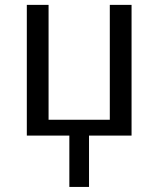

<svg xmlns="http://www.w3.org/2000/svg" viewBox="-20 -548 640 776"><path d="M88.4 0V-528.3H176.3V-64H423.8V-528.3H511.7V0H339.8V207.5H260.3V0Z"/></svg>

Font: Cousine
Style: Regular
Weight: 400
Monospace: yes
Designer: Steve Matteson
Foundry: Ascender Corporation
Version: Version 1.20